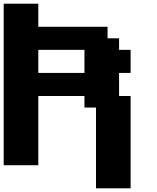

<svg xmlns="http://www.w3.org/2000/svg" viewBox="-20 -895 852 1040"><path d="M500 125H687.5V-375H625V-500H687.5V-625H625V-687.5H562.5V-750H187.5V-875H0V0H187.5V-375H437.5V-312.5H500ZM437.5 -500H187.5V-625H437.5Z"/></svg>

Font: Faithful 32x
Style: Semibold
Weight: 400
Foundry: Faithful Resource Pack
Version: Version 1.0; January 27, 2023